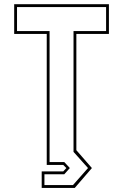

<svg xmlns="http://www.w3.org/2000/svg" viewBox="-20 -720 586 914"><path d="M178.5 174.5V96H281L296 80L281 65H202.5V-558.5H47.5V-700H498.5V-558.5H343.5V-5L417.5 80L336 174.5ZM191.5 161H327.5L399 80L330 3V-572H485V-686.5H61V-572H216V51.5H286L312.5 80L286 109.5H191.5Z"/></svg>

Font: Tourney Thin
Style: Regular
Weight: 100
Designer: Tyler Finck
Foundry: Etcetera Type Co
Version: Version 1.015